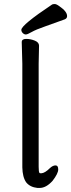

<svg xmlns="http://www.w3.org/2000/svg" viewBox="-20 -906 353 953"><path d="M301.8 -810.1Q252.9 -792 205.1 -775.4Q157.2 -758.8 136.7 -746.8Q116.2 -734.9 108.2 -734.9Q100.1 -734.9 93 -741.9Q85.9 -749 85.9 -757.8Q85.9 -781.7 238.8 -883.8Q242.7 -885.7 251.2 -886Q259.8 -886.2 274.9 -875Q313 -849.1 313 -826.2Q313 -814.9 301.8 -810.1ZM175.8 -47.9Q176.8 -45.9 183.1 -45.9H185.1Q203.1 -46.9 228 -71.8Q242.2 -85 255.6 -85Q269 -85 269 -64.9Q269 -44.9 241.2 -8.8Q209 27.3 175.8 26.9H166Q128.9 22.9 109.9 -1Q91.8 -26.9 90.8 -75.2V-589.8L87.9 -696.8Q87.9 -712.9 109.9 -712.9Q131.8 -712.9 152.8 -704.3Q173.8 -695.8 173.8 -679.2L171.9 -589.8V-78.1Q171.9 -52.7 175.8 -47.9Z"/></svg>

Font: LXGW WenKai Screen R
Style: Regular
Weight: 400
Designer: Fontworks Inc.
Version: Version 1.235;May 31, 2022